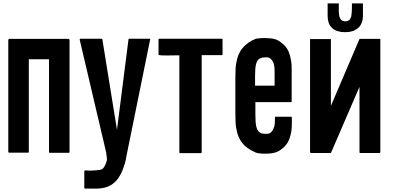

<svg xmlns="http://www.w3.org/2000/svg" viewBox="-20 -910 2362 1142"><path d="M393.6 -671.9Q393.6 -587.9 393.6 -420.9Q393.6 -282.2 393.6 -5.9Q393.6 -3.9 392.6 -2Q390.6 -1 388.7 -1Q351.6 -1 276.4 -1Q274.4 -1 272.5 -2Q271.5 -3.9 271.5 -5.9Q271.5 -190.4 271.5 -557.6Q242.2 -557.6 183.6 -557.6Q172.9 -557.6 151.4 -557.6Q151.4 -374 151.4 -6.8Q151.4 -4.9 150.4 -2.9Q148.4 -2 146.5 -2Q109.4 -2 34.2 -2Q32.2 -2 31.2 -2.9Q29.3 -4.9 29.3 -6.8Q29.3 -89.8 29.3 -256.8Q29.3 -395.5 29.3 -672.9Q29.3 -673.8 29.3 -673.8Q30.3 -673.8 30.3 -674.8Q31.2 -676.8 33.2 -677.7Q34.2 -678.7 36.1 -678.7Q153.3 -678.7 386.7 -678.7Q388.7 -678.7 390.6 -677.7Q392.6 -675.8 392.6 -673.8Q393.6 -672.9 393.6 -672.9Q393.6 -672.9 393.6 -671.9Z M873 -674.8Q826.2 -444.3 732.4 16.6Q728.5 41 722.7 62.5Q715.8 84 709 101.6Q702.1 120.1 692.4 135.7Q683.6 151.4 672.9 163.1Q662.1 174.8 649.4 184.6Q635.7 194.3 621.1 200.2Q605.5 206.1 587.9 209Q570.3 211.9 550.8 211.9Q529.3 211.9 486.3 211.9Q484.4 211.9 483.4 210.9Q481.4 209 481.4 207Q481.4 174.8 481.4 109.4Q481.4 107.4 482.4 106.4Q483.4 105.5 483.4 105.5Q484.4 104.5 485.4 104.5Q486.3 103.5 487.3 103.5Q487.3 103.5 506.8 104.5Q526.4 105.5 538.1 103.5Q542 103.5 545.9 103.5Q549.8 102.5 553.7 102.5Q572.3 102.5 585.9 96.7Q599.6 89.8 611.3 57.6Q616.2 45.9 616.2 34.2Q615.2 22.5 611.3 -3.9Q559.6 -227.5 454.1 -673.8Q454.1 -674.8 454.1 -675.8Q454.1 -677.7 455.1 -677.7Q455.1 -678.7 457 -679.7Q458 -679.7 459 -679.7Q500 -679.7 584 -679.7Q585 -679.7 586.9 -678.7Q588.9 -677.7 588.9 -675.8Q618.2 -497.1 675.8 -137.7Q698.2 -317.4 744.1 -674.8Q744.1 -677.7 745.1 -678.7Q746.1 -679.7 749 -679.7Q789.1 -679.7 870.1 -679.7Q870.1 -679.7 872.1 -679.7Q873 -678.7 874 -677.7Q875 -677.7 874 -675.8Q874 -674.8 873 -674.8Z M1303.7 -675.8Q1303.7 -646.5 1303.7 -585.9Q1303.7 -585 1301.8 -583Q1299.8 -582 1296.9 -582Q1257.8 -582 1179.7 -582Q1179.7 -389.6 1179.7 -3.9Q1179.7 -2 1177.7 0Q1176.8 1 1174.8 1Q1133.8 1 1051.8 1Q1048.8 1 1047.9 0Q1046.9 -2 1046.9 -3.9Q1046.9 -196.3 1046.9 -581.1Q1013.7 -580.1 972.7 -580.1Q931.6 -580.1 928.7 -582Q925.8 -583 923.8 -584Q922.9 -585.9 922.9 -585.9Q922.9 -616.2 922.9 -675.8Q922.9 -677.7 924.8 -678.7Q926.8 -679.7 929.7 -679.7Q1051.8 -679.7 1297.9 -679.7Q1300.8 -679.7 1302.7 -678.7Q1303.7 -677.7 1303.7 -676.8Q1303.7 -676.8 1303.7 -675.8Z M1710 -302.7Q1639.6 -302.7 1499 -302.7Q1499 -278.3 1499 -228.5Q1499 -211.9 1500 -197.3Q1500 -183.6 1502 -171.9Q1502.9 -161.1 1505.9 -152.3Q1507.8 -143.6 1511.7 -136.7Q1515.6 -130.9 1519.5 -127Q1523.4 -122.1 1529.3 -120.1Q1532.2 -118.2 1536.1 -116.2Q1540 -115.2 1544.9 -115.2Q1546.9 -114.3 1555.7 -114.3Q1563.5 -114.3 1567.4 -114.3Q1571.3 -114.3 1576.2 -115.2Q1580.1 -115.2 1585 -118.2Q1588.9 -120.1 1592.8 -124Q1596.7 -127.9 1599.6 -131.8Q1602.5 -136.7 1605.5 -142.6Q1608.4 -149.4 1611.3 -157.2Q1613.3 -164.1 1614.3 -173.8Q1615.2 -183.6 1615.2 -194.3Q1615.2 -199.2 1615.2 -210.9Q1615.2 -212.9 1616.2 -214.8Q1617.2 -215.8 1620.1 -215.8Q1650.4 -215.8 1710.9 -215.8Q1712.9 -215.8 1714.8 -214.8Q1715.8 -212.9 1715.8 -210.9Q1715.8 -198.2 1715.8 -173.8Q1715.8 -128.9 1705.1 -95.7Q1695.3 -61.5 1673.8 -40Q1651.4 -16.6 1626 -5.9Q1600.6 3.9 1564.5 3.9Q1561.5 3.9 1553.7 3.9Q1544.9 3.9 1542 3.9Q1535.2 2.9 1528.3 2.9Q1521.5 2 1514.6 1Q1507.8 0 1502.9 -2Q1498 -3.9 1494.1 -5.9Q1491.2 -7.8 1489.3 -8.8Q1487.3 -9.8 1484.4 -10.7Q1477.5 -13.7 1472.7 -16.6Q1466.8 -20.5 1460.9 -24.4Q1456.1 -27.3 1450.2 -31.2Q1445.3 -35.2 1439.5 -40Q1430.7 -47.9 1421.9 -58.6Q1412.1 -69.3 1405.3 -84Q1397.5 -98.6 1393.6 -111.3Q1389.6 -124 1383.8 -154.3Q1380.9 -171.9 1380.9 -192.4Q1379.9 -212.9 1379.9 -236.3Q1379.9 -237.3 1379.9 -239.3Q1379.9 -239.3 1379.9 -240.2Q1379.9 -240.2 1379.9 -240.2Q1379.9 -305.7 1379.9 -437.5Q1379.9 -438.5 1379.9 -438.5Q1379.9 -438.5 1379.9 -438.5Q1379.9 -441.4 1379.9 -445.3Q1379.9 -467.8 1380.9 -488.3Q1380.9 -508.8 1383.8 -527.3Q1389.6 -557.6 1393.6 -570.3Q1397.5 -584 1405.3 -597.7Q1412.1 -612.3 1421.9 -623Q1430.7 -633.8 1439.5 -641.6Q1449.2 -650.4 1459 -657.2Q1468.8 -664.1 1478.5 -668.9Q1481.4 -670.9 1484.4 -671.9Q1486.3 -672.9 1489.3 -673.8Q1493.2 -675.8 1498 -677.7Q1502 -680.7 1509.8 -680.7Q1520.5 -682.6 1538.1 -683.6Q1554.7 -683.6 1563.5 -683.6Q1567.4 -683.6 1571.3 -682.6Q1575.2 -682.6 1579.1 -682.6Q1614.3 -680.7 1634.8 -668.9Q1655.3 -657.2 1672.9 -638.7Q1687.5 -624 1697.3 -601.6Q1706.1 -580.1 1710.9 -551.8Q1712.9 -540 1713.9 -528.3Q1714.8 -515.6 1714.8 -503.9Q1714.8 -438.5 1714.8 -306.6Q1714.8 -304.7 1713.9 -303.7Q1711.9 -301.8 1710 -301.8Q1710 -302.7 1710 -302.7ZM1613.3 -400.4Q1613.3 -429.7 1613.3 -490.2Q1613.3 -500 1612.3 -509.8Q1611.3 -518.6 1609.4 -526.4Q1606.4 -533.2 1604.5 -540Q1601.6 -546.9 1597.7 -550.8Q1594.7 -556.6 1590.8 -559.6Q1587.9 -562.5 1583 -565.4Q1578.1 -567.4 1574.2 -568.4Q1569.3 -569.3 1564.5 -569.3Q1561.5 -569.3 1552.7 -568.4Q1544.9 -568.4 1543 -568.4Q1538.1 -567.4 1534.2 -565.4Q1530.3 -564.5 1527.3 -562.5Q1521.5 -560.5 1517.6 -556.6Q1512.7 -551.8 1509.8 -545.9Q1505.9 -540 1503.9 -531.2Q1501 -522.5 1500 -511.7Q1498 -501 1498 -486.3Q1497.1 -472.7 1497.1 -456.1Q1497.1 -437.5 1497.1 -400.4Q1535.2 -400.4 1613.3 -400.4Z M2242.2 -677.7Q2242.2 -453.1 2242.2 -2.9Q2242.2 -2.9 2241.2 -2Q2240.2 0 2236.3 0Q2199.2 0 2123 0Q2120.1 0 2119.1 -1Q2118.2 -2.9 2118.2 -4.9Q2118.2 -78.1 2118.2 -222.7Q2118.2 -280.3 2118.2 -393.6Q2061.5 -263.7 1949.2 -2Q1949.2 -2 1949.2 -1Q1948.2 -1 1946.3 -1Q1945.3 0 1944.3 0Q1906.2 0 1830.1 0Q1827.1 0 1825.2 -2Q1824.2 -3.9 1824.2 -5.9Q1824.2 -89.8 1824.2 -255.9Q1824.2 -395.5 1824.2 -672.9Q1824.2 -674.8 1824.2 -676.8Q1825.2 -677.7 1828.1 -677.7Q1866.2 -677.7 1943.4 -677.7Q1945.3 -677.7 1946.3 -677.7Q1947.3 -677.7 1948.2 -676.8Q1948.2 -603.5 1948.2 -456.1Q1948.2 -397.5 1948.2 -280.3Q2003.9 -412.1 2117.2 -675.8Q2117.2 -677.7 2119.1 -678.7Q2120.1 -678.7 2122.1 -678.7Q2161.1 -678.7 2238.3 -678.7Q2240.2 -678.7 2240.2 -678.7Q2241.2 -678.7 2242.2 -677.7ZM1933.6 -780.3Q1931.6 -789.1 1929.7 -797.9Q1928.7 -806.6 1928.7 -816.4Q1928.7 -835 1928.7 -872.1Q1928.7 -877.9 1928.7 -889.6Q1951.2 -889.6 1995.1 -889.6Q1995.1 -883.8 1995.1 -877Q1995.1 -870.1 1995.1 -862.3Q1995.1 -850.6 1995.1 -838.9Q1996.1 -826.2 1997.1 -822.3Q1997.1 -816.4 1999 -810.5Q2002 -804.7 2003.9 -799.8Q2005.9 -795.9 2008.8 -792Q2011.7 -789.1 2015.6 -787.1Q2019.5 -785.2 2024.4 -784.2Q2028.3 -783.2 2034.2 -783.2Q2039.1 -783.2 2043.9 -784.2Q2047.9 -785.2 2051.8 -787.1Q2055.7 -789.1 2058.6 -792Q2061.5 -795.9 2063.5 -799.8Q2066.4 -804.7 2068.4 -809.6Q2070.3 -815.4 2070.3 -822.3Q2071.3 -827.1 2072.3 -838.9Q2073.2 -850.6 2073.2 -862.3Q2073.2 -869.1 2073.2 -877Q2073.2 -883.8 2073.2 -889.6Q2094.7 -889.6 2138.7 -889.6Q2138.7 -867.2 2138.7 -823.2Q2138.7 -821.3 2138.7 -817.4Q2138.7 -807.6 2137.7 -798.8Q2135.7 -790 2133.8 -781.2Q2130.9 -772.5 2126 -763.7Q2122.1 -755.9 2116.2 -749Q2109.4 -742.2 2101.6 -737.3Q2092.8 -731.4 2083 -726.6Q2072.3 -723.6 2059.6 -720.7Q2047.9 -718.8 2033.2 -718.8Q2017.6 -718.8 2004.9 -720.7Q1992.2 -723.6 1982.4 -726.6Q1972.7 -730.5 1963.9 -736.3Q1956.1 -742.2 1950.2 -749Q1943.4 -755.9 1939.5 -763.7Q1935.5 -771.5 1933.6 -780.3Z"/></svg>

Font: Typeface
Style: Regular
Weight: 400
Version: Version 1.0